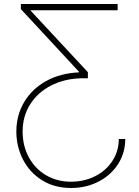

<svg xmlns="http://www.w3.org/2000/svg" viewBox="-20 -727 691 957"><path d="M334 210Q251 210 189.2 171.1Q127.4 132.3 94.5 67.9Q61.5 3.4 61.5 -71.3Q61.5 -152.8 100.8 -218.8Q140.1 -284.7 210.9 -323.5Q281.7 -362.3 373 -366.2V-370.1L84 -681.6V-707H566.4V-675.8H130.9L418 -367.2V-336.9H382.8Q298.3 -334 232.4 -299.6Q166.5 -265.1 129.6 -205.8Q92.8 -146.5 92.8 -71.3Q92.8 0 123.8 57.1Q154.8 114.3 209.7 146.5Q264.6 178.7 333 178.7Q399.4 178.7 453.9 151.4Q508.3 124 540 75.4Q571.8 26.9 572.3 -34.2H604.5Q604 36.1 567.9 91.8Q531.7 147.5 470 178.7Q408.2 210 334 210Z"/></svg>

Font: Pretendard GOV Thin
Style: Regular
Weight: 100
Designer: Base glyphs from Inter by Rasmus Andersson; Hangeul glyphs from Noto Sans CJK(Source Han Sans) by Jang Soo-young and Kan
Foundry: Kil Hyung-jin
Version: Version 1.309